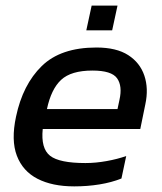

<svg xmlns="http://www.w3.org/2000/svg" viewBox="-20 -653 578 683"><path d="M287 -545 306 -633H398L379 -545ZM244 10Q166 10 113.5 -17Q61 -44 40 -99Q19 -154 37 -238Q61 -352 128.5 -418Q196 -484 323 -484Q394 -484 436 -457Q478 -430 493.5 -384Q509 -338 497 -282L479 -194H132Q125 -125 158 -99Q191 -73 284 -73Q320 -73 359 -80Q398 -87 429 -98L412 -18Q377 -4 334 3Q291 10 244 10ZM147 -265H398L405 -298Q416 -347 396.5 -374.5Q377 -402 309 -402Q233 -402 197.5 -369Q162 -336 147 -265Z"/></svg>

Font: Kanit
Style: Italic
Weight: 400
Italic angle: -12°
Designer: Katatrad Team
Foundry: CadsonDemak
Version: Version 2.000; ttfautohint (v1.8.3)